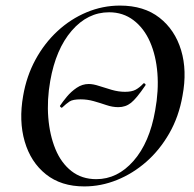

<svg xmlns="http://www.w3.org/2000/svg" viewBox="-20 -656 694 688"><path d="M202 -270Q201 -269 197.5 -272Q194 -275 195 -277Q205 -292 220 -310Q235 -328 255 -341.5Q275 -355 298 -355Q314 -355 335 -348Q356 -341 380.5 -334Q405 -327 428 -327Q452 -327 466 -334.5Q480 -342 494 -357Q496 -359 499.5 -356Q503 -353 501 -350Q469 -303 449.5 -287.5Q430 -272 404 -272Q383 -272 361 -279.5Q339 -287 316 -293.5Q293 -300 269 -300Q241 -300 229.5 -292.5Q218 -285 202 -270ZM282 12Q199 12 144.5 -31.5Q90 -75 68.5 -149Q47 -223 63 -313Q75 -383 107 -442Q139 -501 186 -544.5Q233 -588 290.5 -612Q348 -636 410 -636Q496 -636 551.5 -592.5Q607 -549 629 -476Q651 -403 634 -313Q621 -238 586.5 -178Q552 -118 504 -76Q456 -34 399 -11Q342 12 282 12ZM325 -14Q401 -14 458.5 -79.5Q516 -145 536 -260Q549 -331 544 -394Q539 -457 517.5 -506Q496 -555 458.5 -583.5Q421 -612 371 -612Q294 -612 237 -546Q180 -480 160 -366Q148 -298 153 -235Q158 -172 178.5 -122Q199 -72 236 -43Q273 -14 325 -14Z"/></svg>

Font: Cormorant SemiBold
Style: Italic
Weight: 600
Italic angle: -10°
Designer: Christian Thalmann (Catharsis Fonts)
Foundry: Catharsis Fonts
Version: Version 4.000